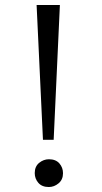

<svg xmlns="http://www.w3.org/2000/svg" viewBox="-20 -748 408 771"><path d="M152.5 -186.5 127 -728H220.5L195.5 -186.5ZM176 3Q148.5 3 134 -13.8Q119.5 -30.5 119.5 -53Q119.5 -79.5 137.2 -94Q155 -108.5 176.5 -108.5Q204 -108.5 218.5 -91.8Q233 -75 233 -52.5Q233 -26.5 215.2 -11.8Q197.5 3 176 3Z"/></svg>

Font: Mooli
Style: Regular
Weight: 400
Designer: Vernon Adams
Foundry: Vernon Adams
Version: Version 1.000; ttfautohint (v1.8.4.7-5d5b);gftools[0.9.33]